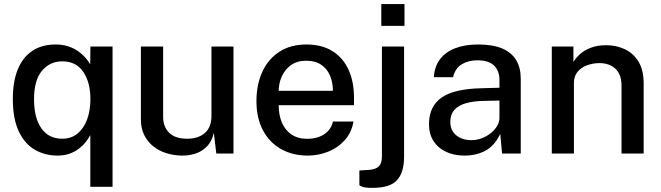

<svg xmlns="http://www.w3.org/2000/svg" viewBox="-20 -742 3196 928"><path d="M524 161H416.5V-89Q407.5 -72 393.8 -54.8Q380 -37.5 360.5 -22.8Q341 -8 315.5 1Q290 10 258 10Q197 10 148 -18.5Q99 -47 70.5 -107.8Q42 -168.5 42 -264.5Q42 -348.5 66.2 -407.2Q90.5 -466 136.8 -496.5Q183 -527 249 -527Q281.5 -527 308.2 -518.5Q335 -510 355.8 -495.8Q376.5 -481.5 391.5 -464.8Q406.5 -448 416 -431L417 -517H524ZM280.5 -71.5Q325.5 -71.5 356 -97.5Q386.5 -123.5 401.8 -166.8Q417 -210 417 -262.5Q417 -343 382.8 -394.2Q348.5 -445.5 280.5 -445.5Q221.5 -445.5 183 -400Q144.5 -354.5 144.5 -262.5Q144.5 -172 180 -121.8Q215.5 -71.5 280.5 -71.5Z M859 10Q820 9.5 784.5 -1.5Q749 -12.5 721.2 -34.5Q693.5 -56.5 677.2 -89Q661 -121.5 661 -164.5V-517H768.5V-176Q768.5 -129.5 797.5 -100.5Q826.5 -71.5 885 -71.5Q938 -71.5 970 -99.2Q1002 -127 1002 -180.5V-517H1108.5V0H1025.5L1013.5 -100Q1004.5 -59.5 981.2 -35.2Q958 -11 926.2 -0.2Q894.5 10.5 859 10Z M1327 -233.5Q1327 -187 1342.2 -150.2Q1357.5 -113.5 1388.5 -92.2Q1419.5 -71 1465.5 -71Q1511.5 -71 1545.2 -92Q1579 -113 1589.5 -154.5H1688.5Q1679.5 -101.5 1646.2 -64.5Q1613 -27.5 1566 -8.8Q1519 10 1467.5 10Q1394 10 1338 -21.8Q1282 -53.5 1250.8 -112.5Q1219.5 -171.5 1219.5 -253Q1219.5 -333.5 1248 -395.2Q1276.5 -457 1330.5 -492Q1384.5 -527 1460.5 -527Q1535.5 -527 1586.8 -495Q1638 -463 1664.5 -405.2Q1691 -347.5 1691 -269V-233.5ZM1327 -303H1589Q1589 -343.5 1575 -376.8Q1561 -410 1532.2 -429.2Q1503.5 -448.5 1460 -448.5Q1415.5 -448.5 1386 -427Q1356.5 -405.5 1341.8 -372Q1327 -338.5 1327 -303Z M1933 16Q1933 91.5 1899 128.8Q1865 166 1782 166Q1740.5 166 1728.8 159.8Q1717 153.5 1717 153.5V82L1765 79Q1798.5 76 1812.2 61Q1826 46 1826 13V-517H1933ZM1935 -722.5V-617H1823V-722.5Z M2225 10Q2175 10 2136.2 -8Q2097.5 -26 2075.5 -60Q2053.5 -94 2053.5 -142Q2053.5 -228 2114.5 -270.5Q2175.5 -313 2309 -315.5L2394 -318V-355.5Q2394 -400 2367.5 -425.5Q2341 -451 2286 -450.5Q2244.5 -450.5 2212.2 -431.5Q2180 -412.5 2170 -369H2077Q2080 -420.5 2106.8 -455.8Q2133.5 -491 2180.5 -509Q2227.5 -527 2291 -527Q2361.5 -527 2407 -507.8Q2452.5 -488.5 2474.8 -451.5Q2497 -414.5 2497 -361.5V0H2406.5L2398 -95Q2369 -35.5 2324.8 -12.8Q2280.5 10 2225 10ZM2258.5 -64.5Q2283 -64.5 2307 -73.2Q2331 -82 2350.5 -97.2Q2370 -112.5 2381.8 -131.5Q2393.5 -150.5 2394 -170.5V-256L2324 -254.5Q2270.5 -254 2233.2 -243.5Q2196 -233 2176.2 -211Q2156.5 -189 2156.5 -152.5Q2156.5 -111 2185.5 -87.8Q2214.5 -64.5 2258.5 -64.5Z M2647 0V-517H2751.5V-442.5Q2764 -463.5 2785.2 -482Q2806.5 -500.5 2837.8 -512Q2869 -523.5 2910 -523.5Q2958.5 -523.5 2999.8 -504.2Q3041 -485 3066 -444.2Q3091 -403.5 3091 -339V0H2984V-327.5Q2984 -383 2954.2 -410Q2924.5 -437 2877.5 -437Q2846 -437 2817.5 -426.5Q2789 -416 2771.5 -394.8Q2754 -373.5 2754 -341.5V0Z"/></svg>

Font: Public Sans Medium
Style: Regular
Weight: 500
Designer: The Public Sans Project Authors: Dan O. Williams and USWDS (Libre Franklin designed by Pablo Impallari and Rodrigo Fuenz
Version: Version 1.007